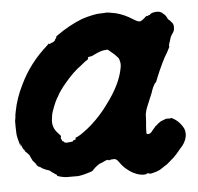

<svg xmlns="http://www.w3.org/2000/svg" viewBox="-67 -540 659 639"><g transform="rotate(-5 262.0 -221.0)"><path d="M470 -486H471H472Q471 -486 470 -486ZM473 -487H474Q474 -486 473 -487ZM296 -494Q309 -494 309 -495Q318 -495 342 -490Q370 -483 398 -465Q412 -456 419 -456Q425 -456 437 -467Q442 -472 443 -472Q445 -470 449 -473Q452 -475 452.5 -474.5Q453 -474 455 -475L456 -476Q455 -477 456 -477Q457 -478 459 -479Q468 -483 479 -483L488 -482L496 -478L497 -477Q496 -477 500 -474Q508 -468 512 -458Q513 -455 515.5 -453Q518 -451 518.5 -451Q519 -451 519.5 -450Q520 -449 522 -447Q524 -445 525.5 -443Q527 -441 527 -441Q530 -439 531 -429Q531 -427 530.5 -421.5Q530 -416 527.5 -411.5Q525 -407 522 -403Q518 -398 516 -391Q515 -386 513.5 -382Q512 -378 511.5 -377Q511 -376 511 -375Q508 -367 510 -365Q511 -364 500 -344Q493 -334 482 -311Q470 -286 462 -266Q458 -256 456.5 -252Q455 -248 454 -248Q452 -249 449 -242Q444 -234 441 -225Q439 -218 438 -216Q437 -214 434.5 -207.5Q432 -201 428 -192Q424 -183 422 -177.5Q420 -172 419 -170Q415 -161 413 -150Q412 -148 412 -139Q411 -116 410 -110Q410 -106 409 -94V-82L411 -81Q412 -80 414 -80Q423 -80 430 -91Q432 -94 438 -100Q440 -103 440 -103Q440 -103 444 -106Q448 -109 449 -110.5Q450 -112 453.5 -114Q457 -116 458.5 -117.5Q460 -119 467.5 -121.5Q475 -124 476 -125Q477 -126 485 -125.5Q493 -125 494 -126L496 -127L501 -124Q515 -117 526 -103Q533 -94 536 -87Q539 -79 539 -70Q539 -60 535 -50Q531 -40 524 -31Q520 -26 516 -22Q500 -2 491 6Q479 17 469 25Q454 35 443 42Q430 48 420 50Q408 53 407 52Q407 52 408 51Q406 50 404 50Q397 50 397 52Q397 53 393 53Q376 55 354 44Q340 37 324 22Q317 15 309.5 4Q302 -7 294 -7Q282 -7 277 -4H276Q276 -5 275 -6Q270 -7 262 -3Q261 -2 254 1Q244 4 239 8Q233 13 230 15Q228 17 226 19Q221 23 222 23L221 25Q220 25 220 25Q218 28 195 34Q185 37 171 39Q167 39 153.5 39Q140 39 133 39Q116 38 103 33Q101 32 100.5 31.5Q100 31 100 31Q101 28 95 26Q93 25 93 24.5Q93 24 90 22Q87 20 86.5 20Q86 20 82.5 17Q79 14 78 13Q77 12 67 9Q57 5 52 2Q49 -1 45 -3L42 -5L44 -3L45 -1Q37 -7 33 -12L35 -11H36Q34 -13 25 -24Q22 -27 22.5 -27.5Q23 -28 21.5 -30Q20 -32 20 -33Q20 -34 18.5 -36Q17 -38 17 -39Q17 -42 13 -47L11 -48L10 -50Q8 -52 7.5 -52.5Q7 -53 5 -55L3 -56L1 -60Q-1 -64 -2 -65L-3 -67V-65Q-3 -64 -5 -68Q-12 -85 -13 -86V-85Q-11 -76 -12 -75Q-12 -75 -13 -79Q-14 -83 -15.5 -88Q-17 -93 -18 -97Q-21 -108 -22 -116Q-22 -121 -22.5 -124.5Q-23 -128 -23 -143Q-23 -158 -23 -162Q-22 -167 -21 -173Q-21 -181 -18 -194Q-10 -237 12 -281Q45 -350 104 -402L111 -409L112 -408Q114 -407 116 -408Q118 -409 120 -410.5Q122 -412 123 -411Q124 -411 129 -414.5Q134 -418 133 -420Q133 -421 134.5 -422Q136 -423 137 -425Q138 -427 138 -428Q137 -429 138 -430Q139 -431 143 -434Q185 -464 229 -481Q247 -487 267 -491Q280 -494 296 -494ZM307 -370Q306 -371 303.5 -371.5Q301 -372 301 -371.5Q301 -371 295 -371Q281 -370 259 -359Q250 -354 246 -354Q239 -354 237 -351Q236 -348 237 -348Q238 -347 236.5 -346Q235 -345 234.5 -344Q234 -343 228 -340Q212 -327 208 -324Q205 -322 200 -318Q185 -306 168 -287Q152 -269 146 -261Q132 -243 127 -232Q125 -228 122 -224Q116 -213 109 -195Q107 -188 105 -184Q102 -175 102 -173.5Q102 -172 100.5 -163Q99 -154 99 -146Q100 -125 116 -109Q122 -103 123 -101L125 -99L124 -95Q123 -91 124 -89Q125 -87 126.5 -86Q128 -85 127 -85Q126 -81 132 -80L133 -79Q132 -77 140 -75L153 -76Q152 -76 156.5 -76.5Q161 -77 163 -78L164 -80L165 -81Q171 -82 173 -84Q175 -86 172 -87Q170 -87 170 -87.5Q170 -88 173 -89Q187 -94 206 -109Q208 -111 214 -115Q227 -125 244 -142Q266 -164 284 -189Q332 -252 342 -306Q345 -320 342 -330Q341 -336 338 -341Q327 -354 314 -364Q307 -369 307 -370Z"/></g></svg>

Font: TT2020 Style B
Style: Italic
Weight: 400
Italic angle: -15°
Version: Version 0.2.000